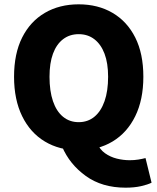

<svg xmlns="http://www.w3.org/2000/svg" viewBox="-20 -683 728 888"><path d="M344 12Q255 12 187.5 -28.5Q120 -69 82.5 -145.5Q45 -222 45 -328Q45 -435 82.5 -509.5Q120 -584 187.5 -623.5Q255 -663 344 -663Q433 -663 500.5 -623.5Q568 -584 605.5 -509.5Q643 -435 643 -328Q643 -222 605.5 -145.5Q568 -69 500.5 -28.5Q433 12 344 12ZM344 -118Q386 -118 416.5 -143Q447 -168 463.5 -215Q480 -262 480 -328Q480 -391 463.5 -434.5Q447 -478 416.5 -501.5Q386 -525 344 -525Q302 -525 271.5 -501.5Q241 -478 225 -434.5Q209 -391 209 -328Q209 -262 225 -215Q241 -168 271.5 -143Q302 -118 344 -118ZM561 185Q452 185 377 131Q302 77 267 -5L429 -22Q441 8 465.5 25.5Q490 43 520 50.5Q550 58 580 58Q601 58 619.5 55Q638 52 653 48L681 162Q663 171 632 178Q601 185 561 185Z"/></svg>

Font: Source Sans 3 ExtraLight ExtraBold
Style: Regular
Weight: 800
Version: Version 3.052;hotconv 1.1.0;makeotfexe 2.6.0